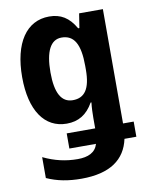

<svg xmlns="http://www.w3.org/2000/svg" viewBox="-88 -619 716 923"><g transform="rotate(-10 270.0 -157.5)"><path d="M216 -555C105 -555 38 -457 38 -290C38 -127 103 -33 211 -33C268 -33 310 -58 341 -113H345C342 -90 341 -59 341 -37V13H202V87H332C320 128 284 144 233 144C176 144 122 132 66 105V207C117 230 171 240 235 240C375 240 450 185 471 87H529V13H477V-545H361L350 -475H344C312 -531 272 -555 216 -555ZM257 -445C318 -445 346 -398 346 -291V-273C346 -179 317 -139 259 -139C204 -139 176 -188 176 -289C176 -392 204 -445 257 -445Z"/></g></svg>

Font: Noto Sans Display SemiCondensed
Style: Bold
Weight: 700
Width: 4
Designer: Monotype Design Team
Foundry: Monotype Imaging Inc.
Version: Version 1.900